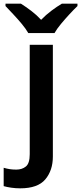

<svg xmlns="http://www.w3.org/2000/svg" viewBox="-81 -786 442 1046"><path d="M29 240Q4 240 -20 236.5Q-44 233 -61 228V128Q-44 133 -28 135.5Q-12 138 8 138Q39 138 60 121Q81 104 81 54V-542H207V67Q207 142 166 191Q125 240 29 240ZM73 -606Q60 -629 37.5 -656Q15 -683 -9 -708.5Q-33 -734 -51 -753V-766H33Q60 -749 89 -727Q118 -705 143 -678Q169 -705 199 -727.5Q229 -750 256 -766H341V-753Q322 -735 298 -709Q274 -683 251.5 -656Q229 -629 216 -606Z"/></svg>

Font: Noto Sans SemiBold
Style: Regular
Weight: 600
Designer: Monotype Design Team
Foundry: Monotype Imaging Inc.
Version: Version 2.007